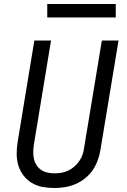

<svg xmlns="http://www.w3.org/2000/svg" viewBox="-20 -939 640 967"><path d="M254 8Q223 8 194 2.5Q165 -3 140.5 -17.5Q116 -32 98.5 -55Q81 -78 72.5 -105.5Q64 -133 64 -163.5Q64 -194 69 -225L153 -735H237L151 -213Q148 -194 147.5 -175.5Q147 -157 150.5 -140Q154 -123 163.5 -108Q173 -93 187 -83.5Q201 -74 218.5 -70Q236 -66 255 -66Q272 -66 290 -69Q308 -72 324.5 -80Q341 -88 355 -100.5Q369 -113 380 -129Q391 -145 396.5 -162.5Q402 -180 404 -197L493 -735H577L486 -185Q482 -159 472.5 -132.5Q463 -106 447.5 -83Q432 -60 409 -41.5Q386 -23 360.5 -12Q335 -1 307.5 3.5Q280 8 254 8ZM218 -851V-919H563V-851Z"/></svg>

Font: Iosevka Extended Oblique
Style: Regular
Weight: 400
Width: 7
Italic angle: -9°
Monospace: yes
Designer: Belleve Invis
Foundry: Belleve Invis
Version: Version 32.0.1; ttfautohint (v1.8.4)